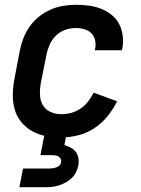

<svg xmlns="http://www.w3.org/2000/svg" viewBox="-20 -562 590 802"><path d="M237 12Q204 12 173 6.5Q142 1 115.5 -13.5Q89 -28 69.5 -51.5Q50 -75 41.5 -104.5Q33 -134 33.5 -166.5Q34 -199 40 -231L63 -351Q68 -377 78 -403Q88 -429 104.5 -452Q121 -475 143.5 -493Q166 -511 191.5 -522Q217 -533 244 -537.5Q271 -542 297 -542Q324 -542 351 -538.5Q378 -535 402 -525.5Q426 -516 446 -500Q466 -484 477.5 -462Q489 -440 492.5 -413Q496 -386 491 -359L489 -352H376L377 -356Q381 -374 377.5 -392Q374 -410 362 -422.5Q350 -435 332.5 -440Q315 -445 297 -445Q275 -445 253 -437.5Q231 -430 214 -413.5Q197 -397 187.5 -375.5Q178 -354 174 -333L150 -213Q146 -189 147 -165Q148 -141 159.5 -122Q171 -103 192 -94Q213 -85 237 -85Q257 -85 277.5 -90.5Q298 -96 316.5 -108.5Q335 -121 348.5 -138.5Q362 -156 371 -175L469 -139Q453 -106 429 -76.5Q405 -47 374 -26.5Q343 -6 307 3Q271 12 237 12ZM61 220 76 142H184Q191 142 199 141Q207 140 214.5 137.5Q222 135 228 129.5Q234 124 235 116Q237 108 233.5 101.5Q230 95 224 91.5Q218 88 210.5 87Q203 86 195 86H149L182 -85H274L249 44Q263 48 276 55Q289 62 297 73Q305 84 307.5 99Q310 114 307 130Q304 144 297.5 157.5Q291 171 279.5 182Q268 193 254 200.5Q240 208 226 212.5Q212 217 197.5 218.5Q183 220 169 220Z"/></svg>

Font: Lode Term
Style: Bold Italic
Weight: 700
Italic angle: -11°
Monospace: yes
Designer: Belleve Invis
Foundry: Belleve Invis
Version: Version 29.2.0